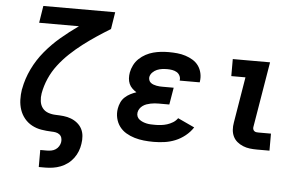

<svg xmlns="http://www.w3.org/2000/svg" viewBox="-60 -827 1770 1134"><g transform="rotate(5 825.0 -260.0)"><path d="M208 215V114H247Q260 114 273.5 111.5Q287 109 298.5 101.5Q310 94 317.5 82Q325 70 327 57Q329 44 325.5 32Q322 20 312.5 12.5Q303 5 290.5 2.5Q278 0 265 0Q234 -1 204 -6Q174 -11 148 -25Q122 -39 103.5 -61.5Q85 -84 75.5 -112Q66 -140 65 -171Q64 -202 69 -234L70 -237Q81 -297 108.5 -354.5Q136 -412 177.5 -462Q219 -512 268.5 -554Q318 -596 372 -634H136L152 -735H578L562 -634Q521 -609 480.5 -582Q440 -555 401.5 -525.5Q363 -496 327.5 -462.5Q292 -429 262.5 -390.5Q233 -352 214 -308.5Q195 -265 187 -220Q183 -197 186 -173.5Q189 -150 202 -133Q215 -116 236.5 -108.5Q258 -101 281.5 -100.5Q305 -100 328 -97.5Q351 -95 372 -87Q393 -79 410 -65Q427 -51 437 -32Q447 -13 449 10.5Q451 34 447 57Q444 79 435.5 101Q427 123 412.5 142.5Q398 162 378.5 176.5Q359 191 337 199.5Q315 208 292 211.5Q269 215 247 215Z M870 8Q841 8 812.5 5Q784 2 757 -6Q730 -14 706.5 -28Q683 -42 667 -63.5Q651 -85 644.5 -113Q638 -141 643 -170Q646 -188 654 -206Q662 -224 676.5 -237.5Q691 -251 708.5 -260Q726 -269 744 -275Q731 -283 719 -294.5Q707 -306 700.5 -321Q694 -336 693 -353Q692 -370 695 -388Q699 -410 710 -432Q721 -454 739 -471Q757 -488 778.5 -499.5Q800 -511 822.5 -517Q845 -523 868 -525.5Q891 -528 914 -528Q940 -528 965 -525.5Q990 -523 1013.5 -515.5Q1037 -508 1057.5 -495.5Q1078 -483 1091.5 -464Q1105 -445 1110.5 -420.5Q1116 -396 1112 -370L1111 -366H992L993 -368Q995 -382 988.5 -395Q982 -408 970 -415Q958 -422 943.5 -424.5Q929 -427 914 -427Q899 -427 883.5 -425Q868 -423 853.5 -417Q839 -411 827 -399Q815 -387 812 -371Q811 -362 814 -353Q817 -344 824.5 -338Q832 -332 840.5 -329Q849 -326 858.5 -324Q868 -322 877.5 -321.5Q887 -321 897 -321H961L944 -220H880Q868 -220 856.5 -219Q845 -218 833 -215.5Q821 -213 809.5 -209Q798 -205 787.5 -197.5Q777 -190 770 -179.5Q763 -169 761 -157Q759 -144 763.5 -133Q768 -122 777.5 -115Q787 -108 798 -103.5Q809 -99 821 -96.5Q833 -94 845.5 -93.5Q858 -93 871 -93Q888 -93 906 -95Q924 -97 941.5 -102.5Q959 -108 975.5 -118Q992 -128 1003 -144L1102 -98Q1084 -70 1056.5 -48Q1029 -26 998 -13.5Q967 -1 934.5 3.5Q902 8 870 8Z M1482 0Q1461 0 1440 -2.5Q1419 -5 1399.5 -13Q1380 -21 1364.5 -34Q1349 -47 1340.5 -65Q1332 -83 1330.5 -104Q1329 -125 1333 -147L1378 -419H1294V-520H1515L1450 -130Q1449 -124 1451 -117.5Q1453 -111 1458 -107Q1463 -103 1469 -102Q1475 -101 1482 -101H1557V0Z"/></g></svg>

Font: Iosevka Etoile
Style: Bold Italic
Weight: 700
Italic angle: -9°
Designer: Belleve Invis
Foundry: Belleve Invis
Version: Version 28.1.0; ttfautohint (v1.8.4)